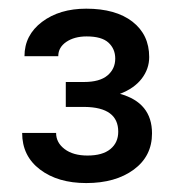

<svg xmlns="http://www.w3.org/2000/svg" viewBox="-20 -736 407 436"><path d="M129.4 -549.8H170.4Q206.5 -549.8 224.1 -564.7Q241.7 -579.6 241.7 -603Q241.7 -625 226.3 -639.2Q210.9 -653.3 176.8 -653.3Q148.9 -653.3 130.6 -640.9Q112.3 -628.4 112.3 -608.4H35.6Q35.6 -656.2 75.4 -686.3Q115.2 -716.3 175.8 -716.3Q242.7 -716.3 280.8 -686.8Q318.8 -657.2 318.8 -606.4Q318.8 -579.6 301.8 -557.4Q284.7 -535.2 252.4 -522.9Q325.2 -502.9 325.2 -433.1Q325.2 -381.3 283.7 -350.8Q242.2 -320.3 175.8 -320.3Q111.3 -320.3 70.8 -351.1Q30.3 -381.8 30.3 -434.1H107.4Q107.4 -412.1 126.7 -397.5Q146 -382.8 178.7 -382.8Q212.9 -382.8 230.7 -397.5Q248.5 -412.1 248.5 -437Q248.5 -492.2 172.4 -493.2H129.4Z"/></svg>

Font: TypoPRO Roboto
Style: Regular
Weight: 400
Designer: Google
Version: Version 2.136; 2016